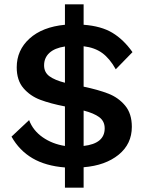

<svg xmlns="http://www.w3.org/2000/svg" viewBox="-20 -772 669 884"><path d="M279 -1Q190 -8 129.5 -43.5Q69 -79 33 -143L114 -219Q132 -171 176.5 -140Q221 -109 279 -100V-282Q212 -295 165.5 -312.5Q119 -330 88 -366Q57 -402 57 -462Q57 -541 116 -594.5Q175 -648 279 -658V-752H365V-658Q446 -652 497.5 -621Q549 -590 590 -532L513 -453Q485 -503 450.5 -528Q416 -553 365 -559V-373Q432 -359 478.5 -341Q525 -323 556 -286Q587 -249 587 -188Q587 -109 526 -59.5Q465 -10 365 -2V92H279ZM279 -558Q232 -551 207.5 -528.5Q183 -506 183 -471Q183 -439 207.5 -421Q232 -403 279 -391ZM462 -181Q462 -214 437 -232.5Q412 -251 365 -263V-100Q462 -111 462 -181Z"/></svg>

Font: Work Sans SemiBold
Style: Regular
Weight: 600
Designer: Wei Huang
Foundry: Wei Huang
Version: Version 1.500